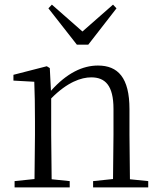

<svg xmlns="http://www.w3.org/2000/svg" viewBox="-20 -809 695 829"><path d="M204 -789 189 -773 312 -616H361L483 -773L468 -789L336 -673ZM467 0H620V-27L541 -35L539 -227V-338C539 -474 489 -526 403 -526C337 -526 269 -494 200 -417L195 -515L182 -523L38 -486V-461L128 -456C130 -406 131 -353 131 -285V-227L129 -36L43 -27V0H281V-27L203 -35L201 -227V-384C271 -455 331 -475 374 -475C434 -475 470 -440 470 -339V-227L468 -36L382 -27V0Z"/></svg>

Font: Noto Serif SC Light
Style: Regular
Weight: 300
Designer: Ryoko NISHIZUKA 西塚涼子 (kana & ideographs); Frank Grießhammer (Latin, Greek & Cyrillic); Wenlong ZHANG 张文龙 (bopomofo); San
Foundry: Adobe
Version: Version 2.001;hotconv 1.1.0;makeotfexe 2.6.0